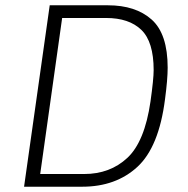

<svg xmlns="http://www.w3.org/2000/svg" viewBox="-20 -706 711 726"><path d="M614 -450Q614 -406 604 -331Q581 -150 499.5 -75Q418 0 291 0H71L168 -686H388Q493 -686 553.5 -632Q614 -578 614 -450ZM215 -638 132 -48H298Q396 -48 461.5 -109Q527 -170 549 -322Q561 -407 561 -441Q561 -548 514.5 -593Q468 -638 381 -638Z"/></svg>

Font: Chivo Thin Italic
Style: Regular
Weight: 100
Italic angle: -8.05°
Designer: Hector Gatti
Foundry: Omnibus-Type
Version: Version 1.007